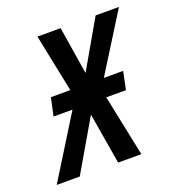

<svg xmlns="http://www.w3.org/2000/svg" viewBox="-150 -622 648 707"><g transform="rotate(-20 173.5 -269.0)"><path d="M-46.4 0 103 -240.7H28.8L43.9 -311H120.1L73.7 -537.6H164.6L194.3 -351.1L301.8 -537.6H393.1L251.5 -311H327.1L312.5 -240.7H235.4L285.2 0H194.3L160.6 -200.2L43.9 0Z"/></g></svg>

Font: Open Sans Condensed Medium
Style: Italic
Weight: 500
Width: 3
Italic angle: -12°
Designer: Monotype Design Team
Foundry: Monotype Imaging Inc.
Version: Version 3.000